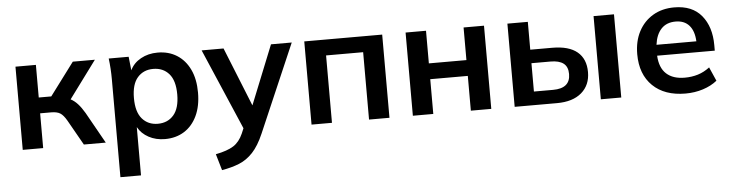

<svg xmlns="http://www.w3.org/2000/svg" viewBox="-46 -724 4428 1161"><g transform="rotate(-5 2168.5 -144.0)"><path d="M71 0V-505H195V-307H271L419 -505H553L386 -279Q409 -267 429 -245Q449 -223 469 -189L575 0H442L356 -152Q336 -187 316.5 -199Q297 -211 262 -211H195V0Z M645 216V-379Q645 -410 643 -442Q641 -474 637 -505H758L767 -422Q787 -465 832 -490Q877 -515 934 -515Q1001 -515 1051 -483.5Q1101 -452 1129 -393.5Q1157 -335 1157 -253Q1157 -171 1129 -112Q1101 -53 1051 -21.5Q1001 10 934 10Q879 10 835.5 -13.5Q792 -37 770 -77V216ZM899 -86Q959 -86 995 -127.5Q1031 -169 1031 -253Q1031 -337 995 -378Q959 -419 899 -419Q840 -419 804 -378Q768 -337 768 -253Q768 -169 804 -127.5Q840 -86 899 -86Z M1261 227 1232 128Q1303 114 1340 90.5Q1377 67 1399 17L1412 -14L1201 -505H1334L1478 -147L1622 -505H1748L1518 28Q1487 100 1449.5 140Q1412 180 1366 198.5Q1320 217 1261 227Z M1824 0V-505H2297V0H2173V-409H1948V0Z M2439 0V-505H2563V-307H2791V-505H2915V0H2791V-211H2563V0Z M3057 0V-505H3181V-336H3314Q3415 -336 3466 -293.5Q3517 -251 3517 -171Q3517 -92 3463.5 -46Q3410 0 3314 0ZM3580 0V-505H3704V0ZM3181 -82H3297Q3402 -82 3402 -169Q3402 -213 3375.5 -233.5Q3349 -254 3297 -254H3181Z M4094 10Q3967 10 3895 -60Q3823 -130 3823 -252Q3823 -331 3854 -390Q3885 -449 3940.5 -482Q3996 -515 4070 -515Q4179 -515 4235.5 -446.5Q4292 -378 4292 -266V-233H3942Q3946 -159 3986 -122.5Q4026 -86 4097 -86Q4140 -86 4177.5 -97.5Q4215 -109 4249 -135L4286 -51Q4250 -22 4200 -6Q4150 10 4094 10ZM4071 -429Q4016 -429 3984 -395Q3952 -361 3944 -299H4186Q4183 -362 4153.5 -395.5Q4124 -429 4071 -429Z"/></g></svg>

Font: MulishBold
Style: Bold
Weight: 700
Designer: Vernon Adams
Foundry: Vernon Adams
Version: Version 3.602; ttfautohint (v1.8.3)